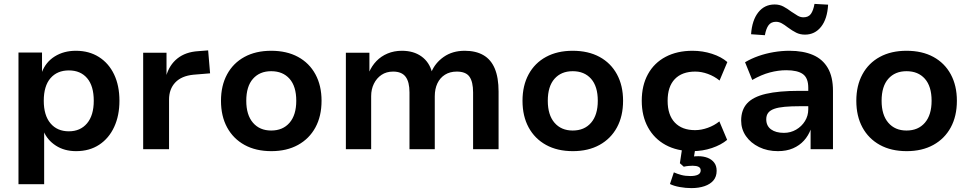

<svg xmlns="http://www.w3.org/2000/svg" viewBox="-20 -767 4987 987"><path d="M75 180V-497H196V-395H195Q215 -448 261.5 -477Q308 -506 370 -506Q438 -506 488.5 -474Q539 -442 566.5 -384.5Q594 -327 594 -249Q594 -173 567 -114.5Q540 -56 490 -23Q440 10 371 10Q311 10 267 -18.5Q223 -47 204 -93H207V180ZM334 -92Q393 -92 427.5 -133Q462 -174 462 -249Q462 -325 428 -365Q394 -405 334 -405Q274 -405 239.5 -365Q205 -325 205 -249Q205 -174 239.5 -133Q274 -92 334 -92Z M716 0V-496H836V-375H834Q850 -433 892 -466.5Q934 -500 999 -504L1050 -508L1060 -390L975 -383Q913 -377 881 -343Q849 -309 849 -255V0Z M1375 10Q1295 10 1237 -22Q1179 -54 1147.5 -112Q1116 -170 1116 -249Q1116 -327 1147.5 -385Q1179 -443 1237 -474.5Q1295 -506 1374 -506Q1454 -506 1512 -474.5Q1570 -443 1601.5 -385Q1633 -327 1633 -249Q1633 -170 1601.5 -112Q1570 -54 1512 -22Q1454 10 1375 10ZM1374 -96Q1434 -96 1468.5 -136Q1503 -176 1503 -249Q1503 -323 1468.5 -362Q1434 -401 1374 -401Q1315 -401 1280.5 -362Q1246 -323 1246 -249Q1246 -176 1280.5 -136Q1315 -96 1374 -96Z M1758 0V-496H1879V-395H1877Q1891 -428 1915 -453Q1939 -478 1972.5 -492Q2006 -506 2046 -506Q2106 -506 2146.5 -477Q2187 -448 2201 -395H2197Q2216 -443 2261 -474.5Q2306 -506 2369 -506Q2426 -506 2465 -483.5Q2504 -461 2523.5 -414.5Q2543 -368 2543 -296V0H2412V-292Q2412 -346 2393.5 -372.5Q2375 -399 2328 -399Q2293 -399 2267.5 -383Q2242 -367 2228.5 -338.5Q2215 -310 2215 -272V0H2085V-292Q2085 -346 2065 -372.5Q2045 -399 2001 -399Q1966 -399 1941 -382Q1916 -365 1902 -336.5Q1888 -308 1888 -273V0Z M2925 10Q2845 10 2787 -22Q2729 -54 2697.5 -112Q2666 -170 2666 -249Q2666 -327 2697.5 -385Q2729 -443 2787 -474.5Q2845 -506 2924 -506Q3004 -506 3062 -474.5Q3120 -443 3151.5 -385Q3183 -327 3183 -249Q3183 -170 3151.5 -112Q3120 -54 3062 -22Q3004 10 2925 10ZM2924 -96Q2984 -96 3018.5 -136Q3053 -176 3053 -249Q3053 -323 3018.5 -362Q2984 -401 2924 -401Q2865 -401 2830.5 -362Q2796 -323 2796 -249Q2796 -176 2830.5 -136Q2865 -96 2924 -96Z M3539 10Q3460 10 3401.5 -22Q3343 -54 3311 -112.5Q3279 -171 3279 -249Q3279 -328 3311 -386Q3343 -444 3402 -475Q3461 -506 3540 -506Q3592 -506 3640 -490.5Q3688 -475 3719 -448L3679 -353Q3652 -375 3619 -387Q3586 -399 3554 -399Q3486 -399 3449 -360.5Q3412 -322 3412 -249Q3412 -176 3449 -137Q3486 -98 3553 -98Q3585 -98 3618.5 -110Q3652 -122 3678 -143L3718 -48Q3687 -22 3639.5 -6Q3592 10 3539 10ZM3534 200Q3505 200 3474.5 194.5Q3444 189 3424 179L3444 119Q3462 127 3482.5 132.5Q3503 138 3529 138Q3554 138 3568 131Q3582 124 3582 109Q3582 96 3571 90.5Q3560 85 3541 85Q3532 85 3520 86Q3508 87 3495 90L3475 72L3489 -20H3557L3544 60L3513 44Q3524 40 3539.5 38Q3555 36 3570 36Q3596 36 3617 44Q3638 52 3651 68.5Q3664 85 3664 111Q3664 141 3647.5 160.5Q3631 180 3601.5 190Q3572 200 3534 200Z M3979 10Q3925 10 3882 -11Q3839 -32 3814.5 -67.5Q3790 -103 3790 -147Q3790 -202 3820.5 -235.5Q3851 -269 3917 -284.5Q3983 -300 4088 -300H4152V-221H4093Q4047 -221 4014 -218Q3981 -215 3960 -207.5Q3939 -200 3929 -187Q3919 -174 3919 -154Q3919 -120 3943.5 -102Q3968 -84 4010 -84Q4044 -84 4072.5 -100.5Q4101 -117 4118 -144.5Q4135 -172 4135 -205V-316Q4135 -366 4107.5 -386Q4080 -406 4022 -406Q3981 -406 3937.5 -394.5Q3894 -383 3847 -356L3810 -447Q3842 -466 3879 -479Q3916 -492 3957 -499Q3998 -506 4038 -506Q4109 -506 4159 -484.5Q4209 -463 4235.5 -417.5Q4262 -372 4262 -300V0H4147V-103H4148Q4136 -70 4113 -44.5Q4090 -19 4056.5 -4.5Q4023 10 3979 10ZM3912 -586 3841 -591Q3846 -663 3878 -703.5Q3910 -744 3962 -744Q3987 -744 4007 -733.5Q4027 -723 4048 -707Q4067 -694 4081 -686Q4095 -678 4110 -678Q4136 -678 4148.5 -695.5Q4161 -713 4167 -747L4237 -743Q4233 -670 4201 -629.5Q4169 -589 4118 -589Q4093 -589 4073 -599Q4053 -609 4030 -626Q4012 -640 3998 -647.5Q3984 -655 3969 -655Q3944 -655 3931 -637.5Q3918 -620 3912 -586Z M4641 10Q4561 10 4503 -22Q4445 -54 4413.5 -112Q4382 -170 4382 -249Q4382 -327 4413.5 -385Q4445 -443 4503 -474.5Q4561 -506 4640 -506Q4720 -506 4778 -474.5Q4836 -443 4867.5 -385Q4899 -327 4899 -249Q4899 -170 4867.5 -112Q4836 -54 4778 -22Q4720 10 4641 10ZM4640 -96Q4700 -96 4734.5 -136Q4769 -176 4769 -249Q4769 -323 4734.5 -362Q4700 -401 4640 -401Q4581 -401 4546.5 -362Q4512 -323 4512 -249Q4512 -176 4546.5 -136Q4581 -96 4640 -96Z"/></svg>

Font: Nunito Sans 9pt
Style: Bold
Weight: 700
Version: Version 3.101;gftools[0.9.27]